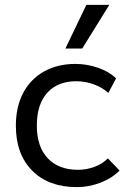

<svg xmlns="http://www.w3.org/2000/svg" viewBox="-20 -757 555 787"><path d="M45 0ZM45 -242Q45 -319 75 -376Q105 -433 160.5 -464Q216 -495 289 -495Q337 -495 382.5 -479Q428 -463 456 -436L424 -376Q402 -397 366.5 -410.5Q331 -424 292 -424Q217 -424 174 -377Q131 -330 131 -242Q131 -156 175.5 -108.5Q220 -61 299 -61Q334 -61 367 -73Q400 -85 422 -108L470 -58Q440 -27 392.5 -8.5Q345 10 295 10Q179 10 112 -57.5Q45 -125 45 -242ZM334 -737H428L317 -558H248Z"/></svg>

Font: Niramit
Style: Regular
Weight: 400
Version: Version 1.000; ttfautohint (v1.6)